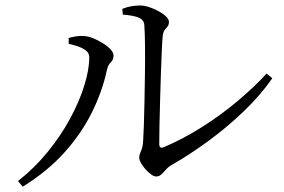

<svg xmlns="http://www.w3.org/2000/svg" viewBox="-20 -702 1040 702"><path d="M551.2 -56.7Q542.9 -56.7 532.4 -64.4Q521.8 -72.1 511.8 -83.4Q501.8 -94.7 495.5 -105.7Q489.1 -116.7 489.1 -124.2Q489.1 -133.8 491.9 -140.5Q494.7 -147.1 498.5 -157.6Q502.2 -168 503.4 -187.8Q504.6 -204.8 506 -243.6Q507.4 -282.5 508.3 -332.9Q509.2 -383.4 510 -436.3Q510.7 -489.3 510.2 -535.2Q509.7 -581.2 507.7 -610.2Q506.7 -629.3 487.2 -637.5Q467.7 -645.7 429 -648.6L427.2 -669.7Q446.3 -677 461.2 -679.4Q476.1 -681.9 492.5 -681.9Q507.6 -681.9 525.7 -675.9Q543.8 -670 560.2 -660.9Q576.6 -651.8 587.2 -641.6Q597.7 -631.5 597.7 -622.2Q597.7 -611.4 592.7 -605.4Q587.7 -599.5 581.9 -591.9Q576.2 -584.4 574.8 -569.1Q573.3 -555.6 571.6 -518.6Q569.9 -481.6 568.3 -432.8Q566.7 -384.1 565.3 -333.3Q563.9 -282.4 563 -240.3Q562.1 -198.1 562.3 -175.5Q562.3 -157.2 578.1 -163.5Q650.4 -194.3 719.1 -237.9Q787.9 -281.5 848.2 -332.1Q908.6 -382.8 954.8 -433L975.7 -415.9Q933.1 -354.7 872.9 -296.7Q812.8 -238.7 744.3 -188.3Q675.9 -137.9 607.4 -98.6Q595.7 -92.2 586.9 -82.1Q578.2 -72 569.9 -64.3Q561.7 -56.7 551.2 -56.7ZM45.8 -40.1Q105.8 -87 153.9 -146.1Q202.1 -205.1 236.1 -267.9Q270 -330.7 288.2 -389.1Q306.4 -447.5 306.4 -493.1Q306.4 -508.5 292.7 -518.4Q278.9 -528.2 261 -533.7Q243.2 -539.1 231.1 -541.8V-563.1Q242.4 -566.4 257.9 -569.1Q273.3 -571.7 288.8 -570.1Q302.3 -569.3 320 -562.3Q337.7 -555.3 355.1 -544.6Q372.5 -534 383.8 -522Q395 -510 395 -498.6Q395 -483.1 385 -474Q375 -464.8 371 -446.4Q354.8 -370.1 317.1 -293.2Q279.4 -216.2 217 -146.2Q154.6 -76.1 63.1 -19.4Z"/></svg>

Font: Noto Serif KR ExtraLight
Style: Regular
Weight: 200
Designer: Ryoko NISHIZUKA 西塚涼子 (kana & ideographs); Frank Grießhammer (Latin, Greek & Cyrillic); Wenlong ZHANG 张文龙 (bopomofo); San
Foundry: Adobe
Version: Version 2.002-H1;hotconv 1.1.0;makeotfexe 2.6.0